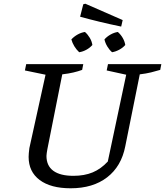

<svg xmlns="http://www.w3.org/2000/svg" viewBox="-20 -1003 888 1033"><path d="M360 10Q253 10 193.5 -34.5Q134 -79 134 -159Q134 -168 135 -179Q136 -190 138 -206L225 -601L114 -624L121 -658H428L422 -627Q400 -619 374.5 -613Q349 -607 315 -603L235 -201Q233 -189 231.5 -180Q230 -171 230 -164Q230 -111 267 -84Q304 -57 375 -57Q434 -57 478.5 -75.5Q523 -94 560 -134L659 -601L554 -624L561 -658H848L842 -627Q819 -620 792.5 -613.5Q766 -607 732 -603L654 -216Q633 -108 556.5 -49Q480 10 360 10ZM632 -860Q569 -873 515.5 -886Q462 -899 411 -913L428 -980L439 -983L640 -895ZM406 -722Q391 -736 380 -754Q369 -772 364 -791Q379 -807 398 -817.5Q417 -828 437 -831Q452 -818 463 -799.5Q474 -781 477 -761Q464 -746 445 -735.5Q426 -725 406 -722ZM583 -722Q568 -735 557 -753.5Q546 -772 542 -791Q555 -806 574.5 -817Q594 -828 614 -831Q630 -817 640.5 -798.5Q651 -780 654 -761Q641 -746 621.5 -735.5Q602 -725 583 -722Z"/></svg>

Font: Piazzolla Thin Medium
Style: Italic
Weight: 500
Italic angle: -11.3°
Version: Version 2.005